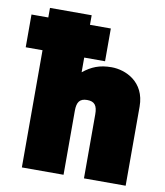

<svg xmlns="http://www.w3.org/2000/svg" viewBox="-103 -819 765 889"><g transform="rotate(10 279.5 -375.0)"><path d="M60 0H256V-301C256 -342 269 -360 304 -360C339 -360 352 -342 352 -301V0H548V-372C548 -489 454 -529 389 -529C332 -529 295 -513 256 -482V-551H354V-705H256V-750H60V-705H-19V-551H60Z"/></g></svg>

Font: Finlandica Black
Style: Regular
Weight: 900
Designer: Niklas Ekholm, Juho Hiilivirta, Jaakko Suomalainen
Foundry: Helsinki Type Studio
Version: Version 2.000;Glyphs 3.2 (3202)